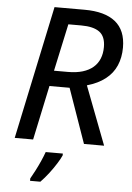

<svg xmlns="http://www.w3.org/2000/svg" viewBox="-61 -759 704 1025"><g transform="rotate(5 290.5 -246.5)"><path d="M38.1 0 189 -713.9H350.1Q459 -713.9 515.4 -668.5Q571.8 -623 571.8 -530.8Q571.8 -477.1 553.2 -434.1Q534.7 -391.1 495.8 -360.6Q457 -330.1 397.5 -313L517.1 0H409.2L306.6 -292H198.7L136.7 0ZM215.8 -375.5H290.5Q335.4 -375.5 369.1 -385.7Q402.8 -396 425.3 -415.3Q447.8 -434.6 459 -462.2Q470.2 -489.7 470.2 -524.4Q470.2 -581.1 437.7 -605Q405.3 -628.9 339.8 -628.9H270.5ZM139.6 221.2V208.5Q149.9 190.4 163.6 164.3Q177.2 138.2 189.5 110.6Q201.7 83 209.5 61H301.3V70.8Q293.5 88.9 276.6 115.7Q259.8 142.6 238.3 170.7Q216.8 198.7 194.8 221.2Z"/></g></svg>

Font: Open Sans Medium
Style: Italic
Weight: 500
Italic angle: -12°
Designer: Monotype Design Team
Foundry: Monotype Imaging Inc.
Version: Version 3.000